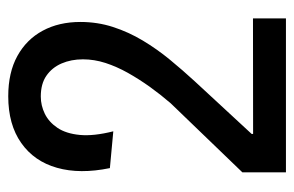

<svg xmlns="http://www.w3.org/2000/svg" viewBox="-144 -570 714 466"><g transform="rotate(-90 213.0 -337.0)"><path d="M27.7 0V-105.7L195.3 -279.7Q216.3 -304 235.2 -330.3Q254 -356.7 269.2 -383.7Q284.3 -410.7 293.2 -438Q302 -465.3 302 -492.7Q302 -521.3 292 -544.5Q282 -567.7 262.3 -581.3Q242.7 -595 211.7 -595Q190 -595 169.8 -585.2Q149.7 -575.3 135.7 -554.5Q121.7 -533.7 118.5 -500.2Q115.3 -466.7 127.3 -419L38 -427.3Q23 -500 38.7 -555.5Q54.3 -611 99 -642.5Q143.7 -674 212.3 -674Q270 -674 310.2 -651.8Q350.3 -629.7 371.5 -590.3Q392.7 -551 392.7 -499Q392.7 -457.3 380.5 -419.7Q368.3 -382 347.5 -347.3Q326.7 -312.7 301 -281.5Q275.3 -250.3 249 -221.7L121 -83.3V-79.7L401.3 -80V0Z"/></g></svg>

Font: Bricolage Grotesque 96pt ExtraBold SemiCondensed
Style: Regular
Weight: 800
Width: 4
Version: Version 1.001;gftools[0.9.33.dev8+g029e19f]